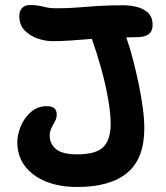

<svg xmlns="http://www.w3.org/2000/svg" viewBox="-20 -733 662 765"><path d="M288 12Q217 12 163.5 -9.5Q110 -31 79.5 -71Q49 -111 49 -167Q49 -197 63 -230.5Q77 -264 103.5 -287Q130 -310 167 -310Q206 -310 206 -277Q206 -262 199 -249.5Q192 -237 185 -223Q178 -209 178 -192Q178 -161 202.5 -139.5Q227 -118 288 -118Q363 -118 392 -147.5Q421 -177 421 -240Q421 -281 410.5 -340.5Q400 -400 382.5 -462.5Q365 -525 346 -578Q300 -574 260 -571.5Q220 -569 189 -569Q162 -569 131.5 -579Q101 -589 79 -611Q57 -633 57 -669Q57 -689 68 -701Q79 -713 99 -713Q129 -713 152 -706.5Q175 -700 206 -700Q249 -700 286.5 -703Q324 -706 367.5 -709Q411 -712 470 -712Q498 -712 525 -705.5Q552 -699 570 -682Q588 -665 588 -633Q588 -585 526 -585Q505 -585 483 -584Q497 -545 509.5 -497Q522 -449 532.5 -399Q543 -349 549 -303Q555 -257 555 -222Q555 -101 487 -44.5Q419 12 288 12Z"/></svg>

Font: Shantell Sans Normal
Style: Regular
Weight: 600
Designer: Stephen Nixon, Anya Danilova, Shantell Martin
Foundry: Arrow Type
Version: Version 1.009;[a7da0bfa3]